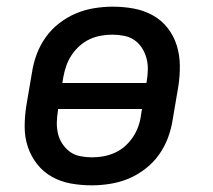

<svg xmlns="http://www.w3.org/2000/svg" viewBox="-20 -548 640 576"><path d="M255 8Q223 8 192.5 2.5Q162 -3 136 -17.5Q110 -32 91.5 -55.5Q73 -79 63.5 -107.5Q54 -136 54 -167.5Q54 -199 59 -231L76 -331Q80 -358 90 -385Q100 -412 117 -436Q134 -460 158 -478.5Q182 -497 208.5 -508Q235 -519 263 -523.5Q291 -528 318 -528Q350 -528 380.5 -522.5Q411 -517 437.5 -502.5Q464 -488 482.5 -464.5Q501 -441 510 -412.5Q519 -384 519.5 -352.5Q520 -321 515 -289L498 -189Q494 -162 484 -135Q474 -108 457 -84Q440 -60 416 -41.5Q392 -23 365.5 -12Q339 -1 310.5 3.5Q282 8 255 8ZM167 -299H419L420 -303Q423 -321 423.5 -338.5Q424 -356 419.5 -373Q415 -390 406 -404Q397 -418 383.5 -427.5Q370 -437 352.5 -440.5Q335 -444 317 -444Q300 -444 283 -441Q266 -438 249.5 -430.5Q233 -423 219 -410.5Q205 -398 195 -383Q185 -368 179 -351Q173 -334 170 -317ZM256 -76Q273 -76 290 -79Q307 -82 324 -89.5Q341 -97 355 -109.5Q369 -122 379 -137Q389 -152 395 -169Q401 -186 403 -203L406 -221H154V-217Q151 -199 150.5 -181.5Q150 -164 154 -147Q158 -130 167.5 -116Q177 -102 190 -92.5Q203 -83 220.5 -79.5Q238 -76 256 -76Z"/></svg>

Font: Iosevka Custom Medium
Style: Italic
Weight: 500
Italic angle: -9°
Designer: Belleve Invis
Foundry: Belleve Invis
Version: Version 27.0.1